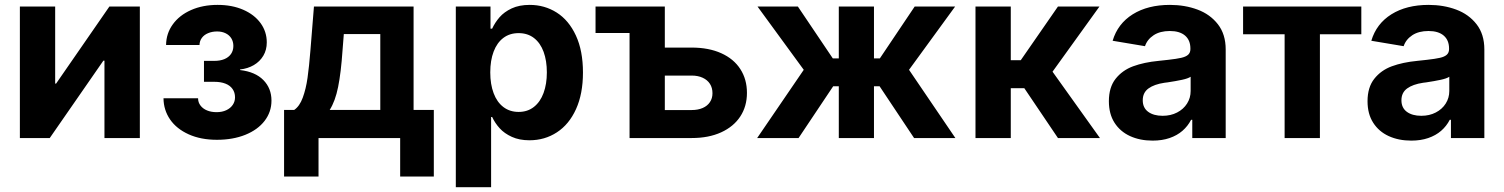

<svg xmlns="http://www.w3.org/2000/svg" viewBox="-20 -573 6244 797"><path d="M413.6 0V-321.3H409.2L186.5 0H62.5V-545.9H209V-226.1H212.9L434.1 -545.9H560.5V0Z M658.7 -165H802.2Q802.2 -147.9 812.3 -134.8Q822.3 -121.6 839.6 -114.5Q856.9 -107.4 878.9 -107.4Q901.9 -107.4 919.2 -115.5Q936.5 -123.5 946 -137.5Q955.6 -151.4 955.6 -168.9Q955.6 -189 945.3 -203.6Q935.1 -218.3 915.8 -225.8Q896.5 -233.4 870.1 -233.4H826.7V-320.3H870.1Q893.6 -320.3 911.4 -327.6Q929.2 -335 939 -349.1Q948.7 -363.3 948.7 -382.3Q948.7 -399.9 940.4 -413.6Q932.1 -427.2 916.7 -434.8Q901.4 -442.4 881.3 -442.4Q860.8 -442.4 844.2 -435.5Q827.6 -428.7 818.1 -416Q808.6 -403.3 808.1 -386.2H669.4Q669.9 -434.1 697.3 -471.9Q724.6 -509.8 772.9 -531.2Q821.3 -552.7 883.3 -552.7Q943.4 -552.7 989.7 -532.5Q1036.1 -512.2 1061.8 -476.8Q1087.4 -441.4 1087.4 -397Q1087.4 -365.7 1073 -341.6Q1058.6 -317.4 1033.4 -302.7Q1008.3 -288.1 976.6 -284.7V-282.2Q1039.6 -274.9 1073.2 -240.7Q1106.9 -206.5 1106.9 -155.3Q1106.9 -108.4 1078.4 -71.3Q1049.8 -34.2 998.3 -13.4Q946.8 7.3 880.4 7.3Q813.5 7.3 763.2 -15.4Q712.9 -38.1 686 -77.1Q659.2 -116.2 658.7 -165Z M1159.2 -116.7H1201.2Q1223.6 -131.8 1236.8 -167.7Q1250 -203.6 1256.6 -250Q1263.2 -296.4 1268.6 -364.3L1283.2 -545.9H1696.8V-116.7H1780.8V159.7H1641.1V0H1302.2V159.7H1159.2ZM1558.6 -116.7V-431.6H1407.2L1401.9 -364.3Q1395.5 -271 1383.5 -211.9Q1371.6 -152.8 1348.6 -116.7Z M1872.1 -545.9H2016.1V-454.1H2022.9Q2034.7 -479.5 2053.7 -501.5Q2072.8 -523.4 2104 -538.1Q2135.3 -552.7 2178.7 -552.7Q2240.7 -552.7 2291 -520.8Q2341.3 -488.8 2370.6 -425.5Q2399.9 -362.3 2399.9 -272Q2399.9 -183.6 2371.1 -120.1Q2342.3 -56.6 2291.7 -23.7Q2241.2 9.3 2177.7 9.3Q2135.7 9.3 2104.7 -4.9Q2073.7 -19 2054.2 -40.5Q2034.7 -62 2022.9 -87.4H2018.6V204.1H1872.1ZM2250 -272.5Q2250 -320.8 2236.6 -357.7Q2223.1 -394.5 2196.8 -415Q2170.4 -435.5 2132.8 -435.5Q2095.7 -435.5 2069.3 -415.5Q2043 -395.5 2029.1 -358.9Q2015.1 -322.3 2015.1 -272.5Q2015.1 -223.1 2029.1 -186Q2043 -148.9 2069.6 -128.7Q2096.2 -108.4 2132.8 -108.4Q2169.9 -108.4 2196.3 -129.2Q2222.7 -149.9 2236.3 -187Q2250 -224.1 2250 -272.5Z M2452.1 -545.9H2645V-436H2452.1ZM3080.6 -187.5Q3080.6 -131.8 3053 -89.6Q3025.4 -47.4 2973.6 -23.7Q2921.9 0 2851.1 0H2593.3V-545.9H2739.7V-116.2H2851.1Q2877.4 -116.2 2897 -124.8Q2916.5 -133.3 2927 -149.2Q2937.5 -165 2937.5 -186Q2937.5 -208.5 2927 -224.9Q2916.5 -241.2 2897 -250.2Q2877.4 -259.3 2851.1 -259.3H2688.5V-375.5H2851.1Q2921.9 -375.5 2973.9 -352.1Q3025.9 -328.6 3053.2 -286.1Q3080.6 -243.7 3080.6 -187.5Z M3316.4 -283.2 3124.5 -545.9H3292L3437 -330.6H3461.9V-545.9H3607.9V-330.6H3632.3L3776.9 -545.9H3944.8L3753.4 -283.2L3945.8 0H3774.4L3631.3 -214.8H3607.9V0H3461.9V-214.8H3438.5L3294.9 0H3123Z M4029.3 -545.9H4175.8V-323.2H4217.3L4371.6 -545.9H4543.9L4349.1 -275.4L4545.9 0H4371.6L4231.9 -207H4175.8V0H4029.3Z M4583 -152.8Q4583 -210.4 4610.8 -245.8Q4638.7 -281.2 4683.8 -297.9Q4729 -314.5 4789.1 -320.3L4829.6 -324.7Q4864.3 -328.6 4883.5 -333Q4902.8 -337.4 4912.1 -345.9Q4921.4 -354.5 4921.4 -369.1V-371.6Q4921.4 -406.2 4899.2 -425.3Q4877 -444.3 4835.9 -444.3Q4795.4 -444.3 4768.8 -426.8Q4742.2 -409.2 4732.9 -381.3L4598.6 -403.8Q4619.6 -474.6 4682.1 -513.7Q4744.6 -552.7 4836.4 -552.7Q4898.4 -552.7 4950.9 -533.2Q5003.4 -513.7 5035.6 -472.2Q5067.9 -430.7 5067.9 -367.7V0H4929.2V-75.7H4924.3Q4910.6 -49.3 4888.4 -30Q4866.2 -10.7 4835 0Q4803.7 10.7 4764.6 10.7Q4711.9 10.7 4670.9 -8.1Q4629.9 -26.9 4606.4 -63.5Q4583 -100.1 4583 -152.8ZM4922.4 -195.3V-254.4Q4911.6 -247.1 4886.5 -241.7Q4861.3 -236.3 4826.2 -231L4814 -229.5Q4771 -223.1 4747.3 -205.8Q4723.6 -188.5 4723.6 -156.7Q4723.6 -125.5 4746.1 -108.9Q4768.6 -92.3 4806.2 -92.3Q4839.8 -92.3 4866.2 -106Q4892.6 -119.6 4907.5 -143.1Q4922.4 -166.5 4922.4 -195.3Z M5312.5 -430.7H5140.1V-545.9H5630.9V-430.7H5459V0H5312.5Z M5656.7 -152.8Q5656.7 -210.4 5684.6 -245.8Q5712.4 -281.2 5757.6 -297.9Q5802.7 -314.5 5862.8 -320.3L5903.3 -324.7Q5938 -328.6 5957.3 -333Q5976.6 -337.4 5985.8 -345.9Q5995.1 -354.5 5995.1 -369.1V-371.6Q5995.1 -406.2 5972.9 -425.3Q5950.7 -444.3 5909.7 -444.3Q5869.1 -444.3 5842.5 -426.8Q5815.9 -409.2 5806.6 -381.3L5672.4 -403.8Q5693.4 -474.6 5755.9 -513.7Q5818.4 -552.7 5910.2 -552.7Q5972.2 -552.7 6024.7 -533.2Q6077.1 -513.7 6109.4 -472.2Q6141.6 -430.7 6141.6 -367.7V0H6002.9V-75.7H5998Q5984.4 -49.3 5962.2 -30Q5939.9 -10.7 5908.7 0Q5877.4 10.7 5838.4 10.7Q5785.6 10.7 5744.6 -8.1Q5703.6 -26.9 5680.2 -63.5Q5656.7 -100.1 5656.7 -152.8ZM5996.1 -195.3V-254.4Q5985.4 -247.1 5960.2 -241.7Q5935.1 -236.3 5899.9 -231L5887.7 -229.5Q5844.7 -223.1 5821 -205.8Q5797.4 -188.5 5797.4 -156.7Q5797.4 -125.5 5819.8 -108.9Q5842.3 -92.3 5879.9 -92.3Q5913.6 -92.3 5939.9 -106Q5966.3 -119.6 5981.2 -143.1Q5996.1 -166.5 5996.1 -195.3Z"/></svg>

Font: Inter RS Variable
Style: Regular
Weight: 400
Designer: Rasmus Andersson (customised by Maria Ramos and Noel Pretorius)
Foundry: rsms
Version: Version 3.001;Glyphs 3.2.3 (3260)